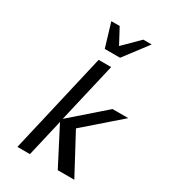

<svg xmlns="http://www.w3.org/2000/svg" viewBox="-230 -1083 1060 1195"><g transform="rotate(30 300.5 -485.0)"><path d="M383 0 245 -267 183 0H93L260 -722H350L250 -292L488 -500H601L351 -282L502 0ZM369 -800H259L208 -970H268L327 -860L438 -970H498Z"/></g></svg>

Font: Perun
Style: Italic
Weight: 400
Italic angle: -12°
Foundry: Copyright (c) Stefan Peev, Context Ltd, 2016
Version: Version 1.027